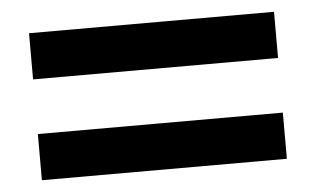

<svg xmlns="http://www.w3.org/2000/svg" viewBox="-34 -523 668 406"><g transform="rotate(-5 300.0 -320.0)"><path d="M40 -378V-476H560V-378ZM40 -164V-262H560V-164Z"/></g></svg>

Font: Tektur Medium
Style: Regular
Weight: 500
Designer: Adam Jagosz
Foundry: Adam Jagosz
Version: Version 1.005;gftools[0.9.30]